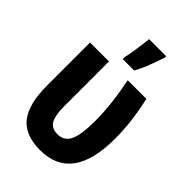

<svg xmlns="http://www.w3.org/2000/svg" viewBox="-230 -861 961 961"><g transform="rotate(45 250.0 -380.5)"><path d="M244 9Q469 9 469 -296Q469 -354 462.5 -412Q456 -470 439 -549H307Q336 -404 336 -289Q336 -192 316 -150.5Q296 -109 250 -109Q206 -109 190 -139.5Q174 -170 174 -230V-549H40V-245Q40 -114 88.5 -52.5Q137 9 244 9ZM214 -606H295Q316 -643 330.5 -683Q345 -723 358 -759V-770H237Q236 -757 232 -726.5Q228 -696 223 -665Q218 -634 214 -620Z"/></g></svg>

Font: Noto Sans Mono Condensed Extra
Style: Regular
Weight: 800
Width: 3
Designer: Monotype Design Team
Foundry: Monotype Imaging Inc.
Version: Version 1.900